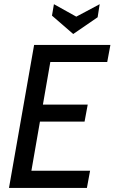

<svg xmlns="http://www.w3.org/2000/svg" viewBox="-20 -920 560 940"><path d="M126.5 -42.5 92.5 -84H421L405.5 0H24L147 -700H520.5L505 -616.5H184L233.5 -657.5ZM155 -408H409.5L394 -324.5H139ZM338.5 -753.5 234.5 -843.5 244 -899.5 353.5 -838.5 468 -899.5 458 -835.5Z"/></svg>

Font: Cabin
Style: Italic
Weight: 400
Width: 4
Italic angle: -10°
Designer: Pablo Impallari
Foundry: Pablo Impallari. http://www.impallari.com Igino Marini. http://www.ikern.com
Version: Version 3.001